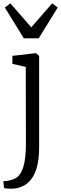

<svg xmlns="http://www.w3.org/2000/svg" viewBox="-31 -885 365 1148"><path d="M50 243Q45 243.5 32.5 243.2Q20 243 8 242Q-4 241 -7 239L-11 198Q-3.5 198.5 12.2 196.2Q28 194 46 188Q76.5 178.5 93.5 148.5Q110.5 118.5 117.2 73.8Q124 29 124 -25L123 -485L43 -503V-551L182 -567H184L203 -551V-6Q203 56 192.8 101.5Q182.5 147 162.5 177.2Q142.5 207.5 114.2 223.5Q86 239.5 50 243ZM111.5 -656 -2 -840 31 -865 156 -721.5 281 -865 314 -840 200.5 -656Z"/></svg>

Font: Merriweather Light
Style: Regular
Weight: 300
Version: Version 2.100